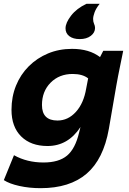

<svg xmlns="http://www.w3.org/2000/svg" viewBox="-32 -772 674 1002"><path d="M180 210Q121 210 69 198.5Q17 187 -12 168L41 38Q109 76 195 76Q275 76 318 40Q361 4 381 -81L388 -109Q323 -10 216 -10Q129 -10 78.5 -60Q28 -110 28 -199Q28 -267 51.5 -325Q75 -383 118 -426Q161 -469 218.5 -493Q276 -517 344 -517Q434 -517 490 -474L507 -507H611Q604 -471 594 -423.5Q584 -376 575 -325L536 -99Q508 59 420 134.5Q332 210 180 210ZM268 -143Q323 -143 364 -188Q405 -233 418 -311L428 -363Q399 -386 347 -386Q277 -386 232 -340.5Q187 -295 187 -224Q187 -143 268 -143ZM488 -752Q469 -728 461.5 -707.5Q454 -687 454 -673Q454 -658 459 -647.5Q464 -637 464 -626Q464 -602 442 -585Q420 -568 384 -568Q350 -568 330 -583Q310 -598 310 -624Q310 -653 339 -690.5Q368 -728 419 -752Z"/></svg>

Font: Livvic
Style: Bold Italic
Weight: 700
Italic angle: -10°
Designer: Jacques Le Bailly, Baron von Fonthausen
Version: Version 1.001; ttfautohint (v1.8.2)